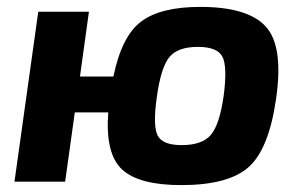

<svg xmlns="http://www.w3.org/2000/svg" viewBox="-20 -527 869 557"><path d="M212 -305H309Q333 -422 389.5 -464.5Q446 -507 561 -507Q699 -507 751 -450Q803 -393 781 -241Q760 -94 701 -42Q642 10 506 10Q383 10 334 -35.5Q285 -81 294 -201H197L169 0H22L91 -493H238ZM629 -250Q640 -335 625 -363Q610 -391 554 -391Q496 -391 471.5 -361.5Q447 -332 435 -246Q423 -161 437.5 -133.5Q452 -106 507 -106Q566 -106 591.5 -135.5Q617 -165 629 -250Z"/></svg>

Font: Exo 2.0
Style: Bold Italic
Weight: 700
Italic angle: -8°
Designer: Natanael Gama
Version: Version 1.001;PS 001.001;hotconv 1.0.70;makeotf.lib2.5.58329